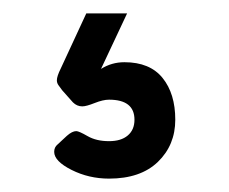

<svg xmlns="http://www.w3.org/2000/svg" viewBox="-20 -47 342 287"><path d="M131 56 170 -27H109L71 55C67 63 65 69 65 73C65 75.7 65.8 78.2 67.5 80.5L73 88L89 106C93 110 97.7 112 103 112C107 112 113.2 110.3 121.5 107C129.8 103.7 137 102 143 102C168.3 102 181 112 181 132C181 142 177.7 149.8 171 155.5C164.3 161.2 155 164 143 164C130.3 164 119.7 161.5 111 156.5C102.3 151.5 96.7 149 94 149C90 149 85.3 151.3 80 156L66 169C62.7 171.7 61 175.3 61 180C61 189.3 69.7 198.3 87 207C104.3 215.7 123 220 143 220C174.3 220 198.7 211.7 216 195C233.3 178.3 242 157.3 242 132C242 106 235.7 85.2 223 69.5C210.3 53.8 191.3 46 166 46C153.3 46 141.7 49.3 131 56Z"/></svg>

Font: Rubik
Style: Regular
Weight: 500
Designer: Hubert & Fischer
Foundry: Hubert & Fischer
Version: Version 1.100